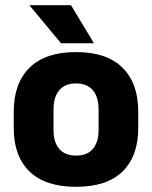

<svg xmlns="http://www.w3.org/2000/svg" viewBox="-20 -707 586 741"><path d="M273.5 14Q154.5 14 93.8 -45.2Q33 -104.5 33 -212V-276.5Q33 -385.5 94 -445.8Q155 -506 273.5 -506Q392 -506 452.8 -445.8Q513.5 -385.5 513.5 -276.5V-212Q513.5 -104.5 453 -45.2Q392.5 14 273.5 14ZM273.5 -106.5Q316 -106.5 338.2 -132.2Q360.5 -158 360.5 -205.5V-283Q360.5 -333 338.2 -359Q316 -385 273.5 -385Q231 -385 208.8 -359Q186.5 -333 186.5 -283V-205.5Q186.5 -158 208.8 -132.2Q231 -106.5 273.5 -106.5ZM254 -687 341.5 -542V-540H215.5L95 -685V-687Z"/></svg>

Font: Anek Gujarati
Style: Bold
Weight: 700
Version: Version 1.003